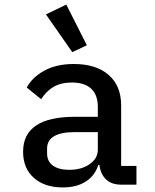

<svg xmlns="http://www.w3.org/2000/svg" viewBox="-20 -808 680 840"><path d="M415 -86H410Q395 -39 355 -13.5Q315 12 255 12Q175 12 128 -30Q81 -72 81 -144Q81 -297 307 -297H408V-340Q408 -393 379 -420Q350 -447 294 -447Q247 -447 214.5 -428Q182 -409 160 -374L97 -425Q121 -470 174 -499Q227 -528 303 -528Q400 -528 455 -480.5Q510 -433 510 -347V-82H577V0H512Q468 0 444 -23Q420 -46 415 -86ZM283 -65Q337 -65 372.5 -90Q408 -115 408 -153V-230H308Q186 -230 186 -158V-137Q186 -102 211.5 -83.5Q237 -65 283 -65ZM181 -745 270 -788 360 -610 296 -580Z"/></svg>

Font: Writer Medium
Style: Regular
Weight: 500
Monospace: yes
Designer: Mike Abbink, Paul van der Laan, Pieter van Rosmalen
Foundry: Bold Monday
Version: Version 2.001 2020